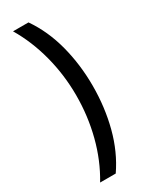

<svg xmlns="http://www.w3.org/2000/svg" viewBox="-253 -882 862 1097"><g transform="rotate(-30 178.5 -333.5)"><path d="M53 165Q118 57 151 -71Q184 -199 184 -335Q184 -470 150.5 -598Q117 -726 54 -832H156Q226 -731 259.5 -603Q293 -475 293 -335Q293 -194 259.5 -65.5Q226 63 156 165Z"/></g></svg>

Font: Noto Sans Gurmukhi UI SemiCondensed SemiBold
Style: Regular
Weight: 600
Width: 4
Designer: Jelle Bosma - Monotype Design Team
Foundry: Monotype Imaging Inc.
Version: Version 2.004; ttfautohint (v1.8.4.7-5d5b)